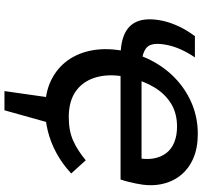

<svg xmlns="http://www.w3.org/2000/svg" viewBox="-43 -668 906 860"><g transform="rotate(90 410.0 -238.0)"><path d="M388 195 419 -23H535L474 195ZM469 13Q394 13 338.5 -14.5Q283 -42 249 -90.5Q215 -139 204.5 -203.5Q194 -268 209 -343Q224 -415 257.5 -475Q291 -535 340.5 -579Q390 -623 450.5 -647Q511 -671 580 -671Q643 -671 690 -650.5Q737 -630 766.5 -592.5Q796 -555 805.5 -504.5Q815 -454 802 -394Q798 -376 794 -359Q790 -342 784 -325L672 -348Q677 -356 680.5 -369Q684 -382 686 -392Q696 -437 690 -471.5Q684 -506 665.5 -530Q647 -554 616.5 -566Q586 -578 547 -578Q488 -578 444.5 -551.5Q401 -525 372 -477.5Q343 -430 328 -366Q309 -286 324 -224Q339 -162 384.5 -127.5Q430 -93 504 -93Q566 -93 609.5 -112.5Q653 -132 698 -169L757 -104Q714 -64 666 -38Q618 -12 568 0.5Q518 13 469 13ZM742 -419 784 -325H233Q166 -325 126 -346Q86 -367 73 -408.5Q60 -450 73 -513Q81 -549 98 -585.5Q115 -622 142 -658H237Q216 -627 202 -596Q188 -565 182 -536Q167 -465 193 -442Q219 -419 281 -419Z"/></g></svg>

Font: Ysabeau
Style: Bold Italic
Weight: 700
Italic angle: -12°
Designer: Christian Thalmann (Catharsis Fonts)
Version: Version 2.002